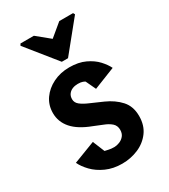

<svg xmlns="http://www.w3.org/2000/svg" viewBox="-173 -772 753 857"><g transform="rotate(-30 203.5 -343.0)"><path d="M74 -689H143L209 -635L274 -689H345L350 -680L225 -526H193L69 -680ZM200 3Q154 3 117.5 -13.5Q81 -30 57 -55Q33 -80 22 -104L134 -147L159 -86Q165 -85 177 -82Q189 -79 206 -79Q218 -79 232.5 -84.5Q247 -90 257 -102Q267 -114 267 -133Q267 -155 252 -168Q237 -181 214.5 -189.5Q192 -198 169 -208Q105 -232 74.5 -267Q44 -302 44 -347Q44 -388 66 -419.5Q88 -451 125.5 -469.5Q163 -488 209 -488Q256 -488 290 -472Q324 -456 345 -433Q366 -410 376 -389L265 -345L241 -396Q239 -398 230 -401.5Q221 -405 205 -405Q190 -405 177.5 -400Q165 -395 157 -384.5Q149 -374 149 -358Q149 -340 165 -327.5Q181 -315 208.5 -303.5Q236 -292 269 -277Q314 -257 342.5 -225.5Q371 -194 371 -144Q371 -96 346.5 -63Q322 -30 283 -13.5Q244 3 200 3Z"/></g></svg>

Font: Kreon Medium
Style: Regular
Weight: 500
Version: Version 2.002